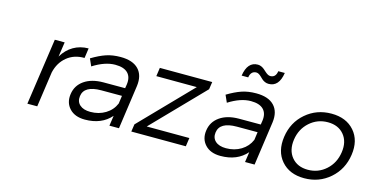

<svg xmlns="http://www.w3.org/2000/svg" viewBox="-76 -1105 2842 1469"><g transform="rotate(15 1345.5 -370.5)"><path d="M189.9 0 266.1 -526.9H344.2L327.1 -410.2Q361.8 -468.3 414.3 -498.8Q466.8 -529.3 533.2 -529.8L522 -451.2Q439.9 -452.6 383.1 -405.8Q326.2 -358.9 308.1 -279.8L268.1 0Z M490.7 -157.2Q500.5 -226.6 558.3 -267.1Q616.2 -307.6 708.5 -308.1H881.8L886.7 -338.9Q895 -397.5 863.8 -429.7Q832.5 -461.9 763.7 -461.9Q682.6 -461.9 587.9 -401.9L562.5 -459Q623 -495.6 673.6 -512.7Q724.1 -529.8 787.6 -529.8Q884.3 -529.8 930.2 -481.7Q976.1 -433.6 964.8 -348.1L915.5 0H839.8L851.6 -81.1Q777.3 3.9 645.5 3.9Q565.4 3.9 522.9 -42Q480.5 -87.9 490.7 -157.2ZM563.5 -160.2Q557.6 -116.2 586.7 -90.1Q615.7 -64 670.9 -64Q737.8 -64 789.8 -95.7Q841.8 -127.4 864.7 -182.1L873.5 -245.1H709.5Q574.7 -245.1 563.5 -160.2Z M1013.2 0 1022 -59.1 1409.2 -458 1088.4 -459 1098.1 -526.9 1513.2 -525.9 1504.4 -466.8 1117.2 -67.9 1455.1 -66.9 1445.3 1Z M1564.9 -157.2Q1574.7 -226.6 1632.6 -267.1Q1690.4 -307.6 1782.7 -308.1H1956.1L1960.9 -338.9Q1969.2 -397.5 1938 -429.7Q1906.7 -461.9 1837.9 -461.9Q1756.8 -461.9 1662.1 -401.9L1636.7 -459Q1697.3 -495.6 1747.8 -512.7Q1798.3 -529.8 1861.8 -529.8Q1958.5 -529.8 2004.4 -481.7Q2050.3 -433.6 2039.1 -348.1L1989.7 0H1914.1L1925.8 -81.1Q1851.6 3.9 1719.7 3.9Q1639.6 3.9 1597.2 -42Q1554.7 -87.9 1564.9 -157.2ZM1637.7 -160.2Q1631.8 -116.2 1660.9 -90.1Q1689.9 -64 1745.1 -64Q1812 -64 1864 -95.7Q1916 -127.4 1939 -182.1L1947.8 -245.1H1783.7Q1648.9 -245.1 1637.7 -160.2ZM1717.8 -631.8Q1734.9 -745.1 1816.9 -745.1Q1831.1 -745.1 1844.7 -739Q1858.4 -732.9 1868.7 -723.9Q1878.9 -714.8 1888.7 -706.1Q1898.4 -697.3 1908.9 -691.2Q1919.4 -685.1 1929.7 -685.1Q1972.7 -685.1 1980 -736.8H2031.7Q2014.6 -624 1933.1 -624Q1917 -624 1903.1 -630.1Q1889.2 -636.2 1879.2 -645.3Q1869.1 -654.3 1860.4 -663.1Q1851.6 -671.9 1841.3 -678Q1831.1 -684.1 1820.8 -684.1Q1799.8 -684.1 1786.6 -670.7Q1773.4 -657.2 1770 -631.8Z M2153.3 -264.2Q2170.4 -381.8 2255.9 -455.3Q2341.3 -528.8 2458.5 -528.8Q2575.7 -528.8 2640.1 -455.1Q2704.6 -381.3 2687.5 -264.2Q2670.4 -146 2585 -71.5Q2499.5 2.9 2382.3 2.9Q2265.1 2.9 2200.7 -71.5Q2136.2 -146 2153.3 -264.2ZM2231.4 -263.2Q2218.8 -176.3 2264.2 -121.6Q2309.6 -66.9 2392.6 -66.9Q2475.1 -66.9 2535.9 -121.6Q2596.7 -176.3 2609.4 -263.2Q2622.1 -349.1 2576.9 -403.6Q2531.7 -458 2448.7 -458Q2366.2 -458 2305.2 -403.6Q2244.1 -349.1 2231.4 -263.2Z"/></g></svg>

Font: Trueno Light
Style: Italic
Weight: 300
Designer: Julieta Ulanovsky
Foundry: Julieta Ulanovsky
Version: Version 3.001b | FøM Fix